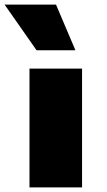

<svg xmlns="http://www.w3.org/2000/svg" viewBox="-39 -820 469 840"><path d="M320 0H90V-520H320ZM206 -800 291 -600H121L-19 -800Z"/></svg>

Font: Imperial One
Style: Regular
Weight: 400
Designer: Jovanny Lemonad
Foundry: Jovanny Lemonad
Version: Version 1.000